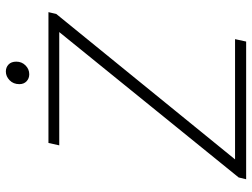

<svg xmlns="http://www.w3.org/2000/svg" viewBox="-120 -720 841 640"><g transform="rotate(-90 300.0 -400.5)"><path d="M76 -22 62 -37H489L481 0H22L28 -25L528 -642L543 -623H135L143 -659H579L573 -633ZM372 -723Q358 -723 348.5 -732Q339 -741 339 -756Q339 -776 352 -788.5Q365 -801 381 -801Q395 -801 404.5 -792Q414 -783 414 -766Q414 -748 401.5 -735.5Q389 -723 372 -723Z"/></g></svg>

Font: Source Code Pro ExtraLight Light
Style: Italic
Weight: 300
Italic angle: -11°
Monospace: yes
Version: Version 1.016;hotconv 1.0.116;makeotfexe 2.5.65601